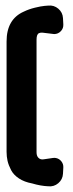

<svg xmlns="http://www.w3.org/2000/svg" viewBox="-20 -645 264 692"><path d="M3.7 -97.6C3.7 -86.4 4.9 -75.6 7.2 -65.2C9.6 -54.9 13.8 -43.9 19.8 -32.2C25.8 -20.6 35.3 -10.5 48.3 -1.9C61.3 6.7 77.1 12.7 95.8 16.1C116.1 22.2 135.5 25.6 153.8 26.4C167.5 27.9 179.6 24.2 190.1 15.3C200.6 6.3 206.3 -5 207 -18.8L208.2 -41.2C208.7 -49.4 206.4 -56.8 201.4 -63.2C196.4 -69.7 190 -73.7 182.1 -75.4C179 -76.1 175.3 -76.2 170.9 -75.7L136.8 -70.7C129.1 -69.6 122.8 -71.6 118.1 -76.7C113.8 -81.2 111.7 -87.7 111.7 -96.2V-502.1C111.7 -515 114.6 -522.8 120.6 -525.5C124.5 -527.3 128.9 -527.8 133.9 -527.2L175.2 -522.2C184.7 -522.3 192.7 -525.7 199.2 -532.6C205.8 -539.5 208.8 -547.7 208.2 -557.2L207 -579.6C206.3 -593.4 200.6 -604.8 190.1 -613.7C179.6 -622.6 167.5 -626.3 153.7 -624.8L140.7 -623.8C132 -623 120.4 -620.9 105.8 -617.3C91.1 -613.7 77.9 -609 66 -603.2C24.5 -585 3.7 -549.1 3.7 -495.5Z"/></svg>

Font: Qalbi
Style: Regular
Weight: 400
Version: Version 001.000